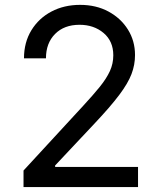

<svg xmlns="http://www.w3.org/2000/svg" viewBox="-20 -757 650 777"><path d="M75.2 0V-66.9L316.9 -329.1Q357.4 -373 384.3 -406.2Q411.1 -439.5 424.8 -469.5Q438.5 -499.5 438.5 -533.2Q438.5 -590.3 399.2 -623.5Q359.9 -656.7 301.8 -656.7Q239.7 -656.7 202.9 -619.6Q166 -582.5 166 -521H77.1Q77.1 -585.4 106.9 -634.3Q136.7 -683.1 188 -710.2Q239.3 -737.3 304.2 -737.3Q369.1 -737.3 419.2 -710.2Q469.2 -683.1 497.8 -637.2Q526.4 -591.3 526.4 -534.2Q526.4 -494.6 512.2 -457.3Q498 -419.9 462.4 -372.6Q426.8 -325.2 362.3 -256.8L203.1 -87.4V-81.5H538.6V0Z"/></svg>

Font: Inter-Regular
Style: Regular
Weight: 400
Designer: Rasmus Andersson
Foundry: rsms
Version: Version 4.000;git-a52131595